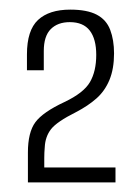

<svg xmlns="http://www.w3.org/2000/svg" viewBox="-20 -615 281 399"><path d="M38 -236V-298Q38 -340 53.5 -361Q69 -382 114 -403Q154 -422 167 -444.5Q180 -467 180 -501Q180 -534 166.5 -551.5Q153 -569 125 -569Q100 -569 85.5 -554.5Q71 -540 71 -509V-469H36V-502Q36 -552 59 -573.5Q82 -595 126 -595Q161 -595 181 -584.5Q201 -574 209 -553Q217 -532 217 -504Q217 -472 207.5 -449Q198 -426 180.5 -410.5Q163 -395 138 -382Q98 -362 86 -346.5Q74 -331 73 -309Q72 -298 72 -287Q72 -276 72 -267H220V-236Z"/></svg>

Font: Alumni Sans Light
Style: Regular
Weight: 300
Version: Version 1.018